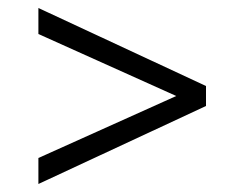

<svg xmlns="http://www.w3.org/2000/svg" viewBox="-20 -470 577 480"><path d="M495 -255V-205L76 -10V-75L454 -245V-215L76 -385V-450Z"/></svg>

Font: Ysabeau Infant Medium
Style: Italic
Weight: 500
Italic angle: -12°
Designer: Christian Thalmann (Catharsis Fonts)
Version: Version 2.001;gftools[0.9.30]; featfreeze: ss01,ss02,lnum